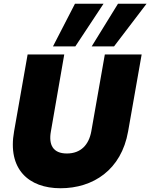

<svg xmlns="http://www.w3.org/2000/svg" viewBox="-20 -995 800 1022"><path d="M55 -296C19 -95 132 7 302 7C475 7 626 -90 662 -296L734 -705H538L466 -296C453 -224 410 -178 336 -178C262 -178 238 -224 251 -296L322 -705H127ZM608 -975 468 -748H587L760 -975ZM379 -975 262 -748H381L531 -975Z"/></svg>

Font: SVN-Poppins ExtraBold
Style: Italic
Weight: 800
Italic angle: -10°
Designer: Ninad Kale (Devanagari), Jonny Pinhorn (Latin)
Foundry: Indian Type Foundry
Version: Version 3.002 2017